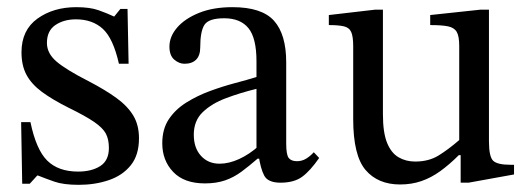

<svg xmlns="http://www.w3.org/2000/svg" viewBox="-20 -505 1485 536"><path d="M42 8 39 -164H65Q81 -87 112 -56.5Q143 -26 198 -26Q236 -26 260 -41.5Q284 -57 284 -92Q284 -116 275.5 -132Q267 -148 243 -164.5Q219 -181 172 -204Q126 -227 97 -248.5Q68 -270 54 -296Q40 -322 40 -359Q40 -421 84.5 -453Q129 -485 193 -485Q231 -485 255 -476.5Q279 -468 298 -459H299L316 -480H336L339 -327H312Q296 -398 267 -424.5Q238 -451 192 -451Q158 -451 134.5 -435Q111 -419 111 -385Q111 -356 138 -333Q165 -310 228 -278Q274 -254 305 -231.5Q336 -209 352 -182.5Q368 -156 368 -119Q368 -72 345 -43.5Q322 -15 283.5 -2Q245 11 200 11Q157 11 131.5 2Q106 -7 86 -15H84L63 8Z M552 7Q494 7 463.5 -25Q433 -57 433 -105Q433 -145 451.5 -172.5Q470 -200 500.5 -219Q531 -238 566.5 -251Q602 -264 636 -273Q670 -282 696 -290V-334Q696 -399 673.5 -426.5Q651 -454 606 -454Q563 -454 551 -436Q539 -418 539 -373Q539 -350 527.5 -338.5Q516 -327 495 -327Q480 -327 466.5 -338.5Q453 -350 453 -375Q453 -403 474.5 -428Q496 -453 535.5 -469Q575 -485 629 -485Q711 -485 745 -447Q779 -409 779 -331V-104Q779 -73 786 -64Q793 -55 809 -55Q823 -55 834.5 -62Q846 -69 856 -80L871 -64Q846 -28 823.5 -11.5Q801 5 763 5Q728 5 717.5 -15Q707 -35 702 -72L696 -84V-257Q651 -246 611 -231Q571 -216 546 -192Q521 -168 521 -129Q521 -92 541 -70Q561 -48 593 -48Q619 -48 647.5 -61Q676 -74 703 -98L711 -62H699Q676 -42 654.5 -26Q633 -10 608.5 -1.5Q584 7 552 7Z M1097 10Q1035 10 1000.5 -30.5Q966 -71 966 -173V-376Q966 -403 960.5 -415.5Q955 -428 940 -431.5Q925 -435 898 -435V-463L1027 -478H1049V-186Q1049 -135 1060.5 -106.5Q1072 -78 1092.5 -66Q1113 -54 1139 -54Q1177 -54 1204.5 -71Q1232 -88 1262 -114V-377Q1262 -404 1255 -416Q1248 -428 1230.5 -431.5Q1213 -435 1181 -435V-463L1321 -478H1345V-111Q1345 -67 1357 -56Q1369 -45 1405 -45H1415V-18L1288 5H1266V-72H1261Q1235 -46 1209.5 -27.5Q1184 -9 1156.5 0.5Q1129 10 1097 10Z"/></svg>

Font: STIX Two Text
Style: Regular
Weight: 400
Designer: Ross Mills, John Hudson & Paul Hanslow, Tiro Typeworks Ltd; with prior portions MicroPress Inc., and Coen Hoffman.
Foundry: Tiro Typeworks Ltd
Version: Version 2.13 b171